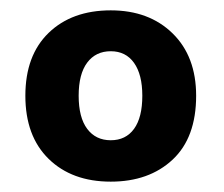

<svg xmlns="http://www.w3.org/2000/svg" viewBox="-20 -642 433 371"><path d="M359 -457Q359 -376 313.5 -333.5Q268 -291 194 -291Q119 -291 74 -335Q29 -379 29 -457Q29 -535 74 -578.5Q119 -622 194 -622Q268 -622 313.5 -577.5Q359 -533 359 -457ZM194 -543Q165 -543 148.5 -521Q132 -499 132 -457Q132 -415 148.5 -393Q165 -371 194 -371Q223 -371 239 -393Q255 -415 255 -457Q255 -498 239 -520.5Q223 -543 194 -543Z"/></svg>

Font: Baloo Bhaina 2
Style: Bold
Weight: 700
Designer: Yesha Goshar, Manish Minz, Shuchita Grover and Ek Type
Foundry: Ek Type
Version: Version 1.640;hotconv 1.0.111;makeotfexe 2.5.65597; ttfautoh